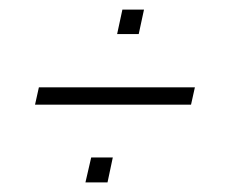

<svg xmlns="http://www.w3.org/2000/svg" viewBox="-20 -453 478 400"><path d="M53 -235 61 -271H386L378 -235ZM158 -73 170 -125H215L204 -73ZM224 -382 235 -433H280L269 -382Z"/></svg>

Font: Saira UltraCondensed ExtraLight
Style: Italic
Weight: 250
Width: 1
Italic angle: -12°
Designer: Hector Gatti with collaboration of the Omnibus-Type team
Foundry: Omnibus-Type
Version: Version 1.101